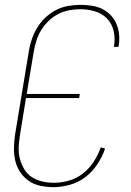

<svg xmlns="http://www.w3.org/2000/svg" viewBox="-20 -763 540 791"><path d="M200 8Q173 8 146.5 2.5Q120 -3 99 -17.5Q78 -32 63.5 -53.5Q49 -75 43 -100.5Q37 -126 37.5 -153.5Q38 -181 42 -208L99 -553Q103 -578 111.5 -602.5Q120 -627 134 -650Q148 -673 168 -691.5Q188 -710 211.5 -722Q235 -734 261 -738.5Q287 -743 311 -743Q335 -743 358 -739.5Q381 -736 400.5 -726.5Q420 -717 435.5 -701Q451 -685 459.5 -665Q468 -645 470.5 -622Q473 -599 469 -575L468 -570H449L450 -575Q455 -606 448 -636Q441 -666 420.5 -687Q400 -708 370.5 -716.5Q341 -725 310 -725Q287 -725 264 -720.5Q241 -716 219.5 -705Q198 -694 180 -676.5Q162 -659 149.5 -638.5Q137 -618 130 -595.5Q123 -573 119 -550L90 -376H309L306 -359H87L62 -205Q58 -181 57 -156Q56 -131 62 -108.5Q68 -86 80 -66Q92 -46 111 -33.5Q130 -21 153.5 -15.5Q177 -10 202 -10Q233 -10 264.5 -19Q296 -28 322 -48.5Q348 -69 366.5 -97.5Q385 -126 395 -156L413 -151Q402 -118 381.5 -87Q361 -56 332.5 -34Q304 -12 269 -2Q234 8 200 8Z"/></svg>

Font: Iosevka Thin
Style: Italic
Weight: 100
Italic angle: -9°
Monospace: yes
Designer: Belleve Invis
Foundry: Belleve Invis
Version: Version 32.5.0; ttfautohint (v1.8.4)